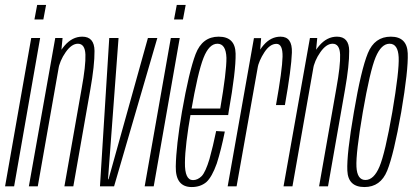

<svg xmlns="http://www.w3.org/2000/svg" viewBox="-36 -752 1665 775"><path d="M-15.5 0H21L126 -598.5H90ZM114 -732 103 -673.5H139L150 -732Z M80.5 0H116.5L210 -530.5L216.5 -598.5H187ZM224 0H260L328.5 -390Q346 -489 345.5 -546.5Q345 -604 296 -604Q255.5 -604 224.2 -567.2Q193 -530.5 185 -486L198.5 -469Q205 -507 229 -541.2Q253 -575.5 278.5 -575.5Q307 -575.5 308.8 -531.8Q310.5 -488 293.5 -394.5Z M367.5 0H424.5L599 -598.5H561L402 -28.5H400L442.5 -598.5H405Z M548 0H584.5L689.5 -598.5H653.5ZM677.5 -732 666.5 -673.5H702.5L713.5 -732Z M738 3 743 -25Q709.5 -25 710.5 -95.5Q711 -165 735 -301Q762.5 -460.5 785.5 -518.5Q808 -575.5 841.5 -575.5Q876 -575.5 878 -518.5Q878.5 -462.5 853 -314H731L726.5 -287.5H885Q886.5 -295 887 -301Q916.5 -467 915 -536Q913.5 -604 846.5 -604Q780.5 -604 753.5 -533.5Q727 -463.5 698.5 -301Q675 -163.5 673.5 -80Q672 3 738 3ZM743 -25 738 3Q773 3 797 -17Q819.5 -37.5 839 -92Q856.5 -146.5 871.5 -221L836.5 -223Q824 -162 809.5 -110Q794 -58.5 778.5 -41.5Q762 -25 743 -25Z M1078 -328H1114Q1140 -475 1142.2 -539.5Q1144.5 -604 1096.5 -604Q1057.5 -604 1028.2 -570.2Q999 -536.5 991 -490.5L1003 -475.5Q1009 -507 1031.2 -541Q1053.5 -575 1080 -575Q1105.5 -575 1104.5 -523Q1103.5 -471 1078 -328ZM883 0H919L1012 -523L1018 -598H989Z M1108.5 0H1144.5L1238 -530.5L1244.5 -598.5H1215ZM1252 0H1288L1356.5 -390Q1374 -489 1373.5 -546.5Q1373 -604 1324 -604Q1283.5 -604 1252.2 -567.2Q1221 -530.5 1213 -486L1226.5 -469Q1233 -507 1257 -541.2Q1281 -575.5 1306.5 -575.5Q1335 -575.5 1336.8 -531.8Q1338.5 -488 1321.5 -394.5Z M1435 3Q1500 3 1526.8 -63Q1553.5 -129 1583.5 -299.5Q1612.5 -470 1609.8 -537Q1607 -604 1541.5 -604Q1476 -604 1448.8 -537.2Q1421.5 -470.5 1392.5 -299.5Q1363 -129.5 1366 -63.2Q1369 3 1435 3ZM1439 -25.5Q1405.5 -25.5 1402.8 -79Q1400 -132.5 1428.5 -299.5Q1457.5 -466.5 1480.2 -521Q1503 -575.5 1536.5 -575.5Q1570.5 -575.5 1573.2 -521.2Q1576 -467 1547.5 -299.5Q1518.5 -133.5 1495.8 -79.5Q1473 -25.5 1439 -25.5Z"/></svg>

Font: Anybody ExtraCondensed ExtraLight
Style: Italic
Weight: 250
Width: 2
Italic angle: -10°
Version: Version 1.113;gftools[0.9.25]